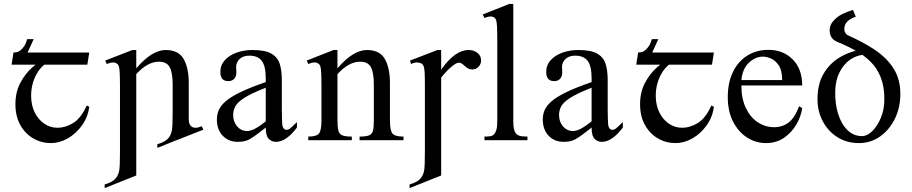

<svg xmlns="http://www.w3.org/2000/svg" viewBox="-20 -715 4650 979"><path d="M120.6 -447.3H435.1L425.3 -385.3H206.1Q181.2 -365.2 165.5 -335.4Q138.7 -286.1 138.7 -226.6Q138.7 -179.7 156.5 -142.8Q174.3 -106 205.1 -84.7Q235.8 -63.5 273.9 -63.5Q313.5 -63.5 353.3 -87.9Q393.1 -112.3 422.4 -177.2L435.5 -169.9Q427.2 -115.7 397 -74.2Q366.7 -32.7 325 -9Q283.2 14.6 239.3 14.6Q190.9 14.6 149.7 -9.3Q108.4 -33.2 83.5 -77.6Q58.6 -122.1 58.6 -184.1Q58.6 -244.6 83.5 -292.2Q108.4 -339.8 146 -372.6Q153.3 -379.4 161.1 -385.3H39.1L48.8 -447.3Q62.5 -447.3 72.3 -451.2Q82 -455.1 90.6 -464.1Q99.1 -473.1 105.7 -483.4Q112.3 -493.7 118.7 -515.6H151.9Z M879.4 0 782.2 39.1V20.5Q804.2 14.2 819.3 5.1Q834.5 -3.9 843.5 -17.3Q852.5 -30.8 856.4 -50.3Q860.4 -69.8 860.4 -146.5V-283.7Q860.4 -344.7 845.2 -372.6Q830.1 -400.4 790.5 -400.4Q732.4 -400.4 674.8 -336.9V179.7L513.7 244.1V225.6Q535.6 219.2 550.8 210.2Q565.9 201.2 575 187.7Q584 174.3 587.9 154.8Q591.8 135.3 591.8 58.6V-267.6Q591.8 -320.8 590.3 -345.5Q588.9 -370.1 585.7 -378.2Q582.5 -386.2 577.1 -389.6Q560.5 -403.8 524.4 -388.7L516.6 -406.2L654.8 -460H674.8V-366.7Q754.9 -460 825.2 -460Q890.6 -460 916.5 -414.1Q942.4 -368.2 942.4 -293V-106.4Q942.9 -89.8 946.8 -81.8Q950.7 -73.7 956.1 -70.3Q972.7 -56.2 1008.8 -71.3L1016.6 -53.7L880.4 0Z M1494.1 -92.8V-64.5Q1439 8.3 1387.2 8.3Q1365.7 8.3 1350.3 -6.8Q1335 -22 1335 -64.5Q1295.9 -33.7 1273.4 -18.1Q1251 -2.4 1233.9 2.9Q1216.8 8.3 1192.9 8.3Q1145.5 8.3 1115.7 -22.9Q1085.9 -54.2 1085.9 -106Q1085.9 -130.9 1095.5 -153.6Q1105 -176.3 1130.9 -198.7Q1156.7 -221.2 1206.1 -245.1Q1255.4 -269 1335 -296.4V-314.9Q1335 -378.9 1314.5 -405Q1293.9 -431.2 1251.5 -431.2Q1220.7 -431.2 1203.1 -415.3Q1185.5 -399.4 1184.1 -376.5L1185.1 -347.2Q1186 -326.2 1174.6 -313.7Q1163.1 -301.3 1144.5 -301.3Q1103.5 -301.3 1103.5 -348.1Q1103.5 -383.3 1126.5 -408.4Q1149.4 -433.6 1186.8 -446.8Q1224.1 -460 1267.1 -460Q1332 -460 1364 -441.4Q1396 -422.9 1406.5 -388.9Q1417 -355 1417 -307.6V-155.3Q1417 -124 1418 -104Q1418.9 -84 1419.4 -77.1Q1424.3 -53.2 1440.9 -53.2Q1450.2 -53.2 1458.7 -59.6Q1467.3 -65.9 1494.1 -92.8ZM1335 -96.2V-267.6Q1259.8 -238.3 1224.4 -215.1Q1189 -191.9 1179 -171.1Q1168.9 -150.4 1168.9 -128.9Q1168.9 -94.2 1188.7 -71Q1208.5 -47.9 1236.8 -46.9Q1255.9 -45.9 1280 -58.6Q1304.2 -71.3 1335 -96.2Z M2037.6 0H1813.5V-18.6Q1846.7 -18.6 1862.1 -24.9Q1877.4 -31.2 1881.8 -49.1Q1886.2 -66.9 1886.2 -101.1V-283.7Q1886.2 -344.7 1871.1 -372.6Q1856 -400.4 1816.4 -400.4Q1758.3 -400.4 1700.7 -336.9V-101.1Q1700.7 -66.4 1705.6 -48.6Q1710.4 -30.8 1726.1 -24.7Q1741.7 -18.6 1773.9 -18.6V0H1551.8V-18.6Q1593.8 -18.6 1606.4 -34.2Q1619.1 -49.8 1619.1 -101.1V-267.6Q1619.1 -320.8 1617.7 -345.5Q1616.2 -370.1 1613 -378.2Q1609.9 -386.2 1604.5 -389.6Q1587.9 -403.8 1551.8 -388.7L1543.9 -406.2L1680.7 -460H1700.7V-366.7Q1780.8 -460 1851.1 -460Q1916.5 -460 1942.4 -414.1Q1968.3 -368.2 1968.3 -293V-101.1Q1968.3 -51.3 1980.5 -34.9Q1992.7 -18.6 2037.6 -18.6Z M2146.5 58.6V-274.4Q2146.5 -321.8 2145.3 -344Q2144 -366.2 2140.9 -375Q2137.7 -383.8 2132.3 -389.6Q2121.6 -395.5 2108.6 -396.5Q2095.7 -397.5 2075.7 -388.7L2070.8 -406.2L2210.4 -460H2229.5V-359.9Q2299.8 -460 2369.6 -460Q2396.5 -460 2414.8 -445.1Q2433.1 -430.2 2433.1 -406.2Q2433.1 -388.7 2420.2 -374.8Q2407.2 -360.8 2388.7 -360.8Q2372.6 -360.8 2360.8 -369.6Q2349.1 -378.4 2339.6 -387Q2330.1 -395.5 2319.3 -395.5Q2307.1 -395.5 2282.5 -375.2Q2257.8 -355 2229.5 -319.3V179.7L2068.4 244.1V225.6Q2090.3 219.2 2105.5 210.2Q2120.6 201.2 2129.6 187.7Q2138.7 174.3 2142.6 154.8Q2146.5 135.3 2146.5 58.6Z M2669.4 0H2450.2V-18.6Q2472.7 -18.6 2483.4 -21Q2494.1 -23.4 2502 -33.7Q2507.8 -41.5 2511.7 -55.7Q2515.6 -69.8 2515.6 -101.1V-506.8Q2515.6 -557.6 2514.2 -581.1Q2512.7 -604.5 2509.8 -612.3Q2506.8 -620.1 2502 -624.5Q2492.7 -630.9 2481.9 -630.9Q2468.8 -630.9 2450.2 -623.5L2441.4 -641.1L2576.2 -694.8H2597.2V-101.1Q2597.2 -71.3 2600.3 -57.9Q2603.5 -44.4 2609.9 -35.6Q2616.7 -26.9 2628.9 -22.7Q2641.1 -18.6 2669.4 -18.6Z M3155.8 -92.8V-64.5Q3100.6 8.3 3048.8 8.3Q3027.3 8.3 3012 -6.8Q2996.6 -22 2996.6 -64.5Q2957.5 -33.7 2935.1 -18.1Q2912.6 -2.4 2895.5 2.9Q2878.4 8.3 2854.5 8.3Q2807.1 8.3 2777.3 -22.9Q2747.6 -54.2 2747.6 -106Q2747.6 -130.9 2757.1 -153.6Q2766.6 -176.3 2792.5 -198.7Q2818.4 -221.2 2867.7 -245.1Q2917 -269 2996.6 -296.4V-314.9Q2996.6 -378.9 2976.1 -405Q2955.6 -431.2 2913.1 -431.2Q2882.3 -431.2 2864.7 -415.3Q2847.2 -399.4 2845.7 -376.5L2846.7 -347.2Q2847.7 -326.2 2836.2 -313.7Q2824.7 -301.3 2806.2 -301.3Q2765.1 -301.3 2765.1 -348.1Q2765.1 -383.3 2788.1 -408.4Q2811 -433.6 2848.4 -446.8Q2885.7 -460 2928.7 -460Q2993.7 -460 3025.6 -441.4Q3057.6 -422.9 3068.1 -388.9Q3078.6 -355 3078.6 -307.6V-155.3Q3078.6 -124 3079.6 -104Q3080.6 -84 3081.1 -77.1Q3085.9 -53.2 3102.5 -53.2Q3111.8 -53.2 3120.4 -59.6Q3128.9 -65.9 3155.8 -92.8ZM2996.6 -96.2V-267.6Q2921.4 -238.3 2886 -215.1Q2850.6 -191.9 2840.6 -171.1Q2830.6 -150.4 2830.6 -128.9Q2830.6 -94.2 2850.3 -71Q2870.1 -47.9 2898.4 -46.9Q2917.5 -45.9 2941.7 -58.6Q2965.8 -71.3 2996.6 -96.2Z M3305.7 -447.3H3620.1L3610.4 -385.3H3391.1Q3366.2 -365.2 3350.6 -335.4Q3323.7 -286.1 3323.7 -226.6Q3323.7 -179.7 3341.6 -142.8Q3359.4 -106 3390.1 -84.7Q3420.9 -63.5 3459 -63.5Q3498.5 -63.5 3538.3 -87.9Q3578.1 -112.3 3607.4 -177.2L3620.6 -169.9Q3612.3 -115.7 3582 -74.2Q3551.8 -32.7 3510 -9Q3468.3 14.6 3424.3 14.6Q3376 14.6 3334.7 -9.3Q3293.5 -33.2 3268.6 -77.6Q3243.7 -122.1 3243.7 -184.1Q3243.7 -244.6 3268.6 -292.2Q3293.5 -339.8 3331.1 -372.6Q3338.4 -379.4 3346.2 -385.3H3224.1L3233.9 -447.3Q3247.6 -447.3 3257.3 -451.2Q3267.1 -455.1 3275.6 -464.1Q3284.2 -473.1 3290.8 -483.4Q3297.4 -493.7 3303.7 -515.6H3336.9Z M4054.7 -173.3 4070.3 -163.6Q4064 -119.6 4039.8 -78.9Q4015.6 -38.1 3976.6 -11.7Q3937.5 14.6 3886.2 14.6Q3833.5 14.6 3789.1 -13.9Q3744.6 -42.5 3717.8 -95Q3690.9 -147.5 3690.9 -218.8Q3690.9 -294.4 3717.5 -348.6Q3744.1 -402.8 3791 -431.9Q3837.9 -460.9 3898.4 -460.9Q3972.7 -460.9 4021.5 -412.6Q4070.3 -364.3 4070.3 -279.3H3760.3Q3760.3 -212.4 3782.7 -165Q3805.2 -117.7 3842.5 -92.5Q3879.9 -67.4 3923.3 -66.4Q3966.8 -65.4 3999 -88.6Q4031.2 -111.8 4054.7 -173.3ZM3760.3 -306.6H3968.3Q3968.3 -356 3950.7 -381.8Q3933.1 -407.7 3910.2 -417Q3887.2 -426.3 3871.1 -426.3Q3831.5 -426.3 3798.8 -395.5Q3766.1 -364.7 3760.3 -306.6Z M4377.9 -435.1Q4344.2 -431.2 4314.5 -410.6Q4281.7 -387.7 4261 -346.9Q4240.2 -306.2 4238.8 -250Q4237.3 -186 4253.7 -134Q4270 -82 4301.3 -51.5Q4332.5 -21 4375.5 -21Q4401.9 -21 4428 -46.6Q4454.1 -72.3 4471.7 -115Q4489.3 -157.7 4489.3 -209Q4489.3 -274.4 4470.7 -320.8Q4452.1 -367.2 4419.4 -399.9Q4400.4 -418.9 4377.9 -435.1ZM4299.8 -536.6Q4380.4 -501 4438.5 -462.4Q4502.9 -419.4 4536.9 -364.7Q4570.8 -310.1 4570.8 -236.8Q4570.8 -166 4542.7 -109.1Q4514.6 -52.2 4467 -18.8Q4419.4 14.6 4359.9 14.6Q4297.4 14.6 4249.8 -15.6Q4202.1 -45.9 4175.3 -96.7Q4148.4 -147.5 4148.4 -209.5Q4148.4 -286.6 4179.4 -339.1Q4210.4 -391.6 4260.7 -421.9Q4299.8 -445.3 4343.3 -456.5Q4306.2 -477.5 4263.7 -495.6Q4249 -500 4236.3 -508.3Q4210.4 -524.9 4210.4 -561Q4210.4 -587.4 4229.5 -608.6Q4248.5 -629.9 4272.9 -642.3Q4297.4 -654.8 4329.1 -664.6L4343.8 -629.9Q4285.2 -610.4 4285.2 -567.9Q4285.2 -550.8 4295.4 -541Q4297.4 -538.6 4299.8 -536.6Z"/></svg>

Font: BabelStone Englisc
Style: Regular
Weight: 400
Designer: Andrew West
Foundry: BabelStone
Version: Version 1.000 June 24, 2023